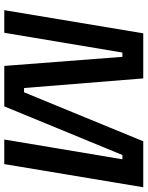

<svg xmlns="http://www.w3.org/2000/svg" viewBox="84 -774 690 898"><g transform="rotate(90 429.0 -325.0)"><path d="M27.5 0 135.8 -650H346.7L391.7 -92.5H411.7L640.8 -650H855.8L747.5 0H632.5L725 -552.5H705L477.5 0H288.3L245.8 -552.5H225.8L133.3 0Z"/></g></svg>

Font: Familjen Grotesk Medium
Style: Italic
Weight: 500
Italic angle: -9.46201°
Designer: Anders Wikstroem, Jonas Baeckman, Matilda Gysing, Kristian Moeller
Foundry: Familjen STHLM AB
Version: Version 2.002; ttfautohint (v1.8.4.7-5d5b)